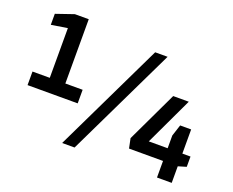

<svg xmlns="http://www.w3.org/2000/svg" viewBox="-128 -1044 1532 1263"><g transform="rotate(20 637.5 -412.5)"><path d="M779 -770H866L495 0H408ZM1072 -116H834L820 -184L989 -540H1098L940 -205H1072V-294L1098 -374H1175V-205H1232V-133L1175 -116V0H1072ZM415 -375V-280H64V-375H185V-723L72 -705V-782L197 -825H294V-375Z"/></g></svg>

Font: Exo SemiBold
Style: Regular
Weight: 600
Designer: Natanael Gama
Foundry: Natanael Gama
Version: Version 1.500